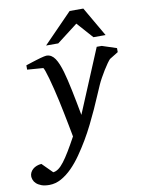

<svg xmlns="http://www.w3.org/2000/svg" viewBox="-181 -788 806 1086"><g transform="rotate(-10 222.0 -245.5)"><path d="M474.1 -413.1Q468.3 -407.2 457 -391.6Q445.8 -376 433.8 -356.4Q421.9 -336.9 410.4 -316.2Q398.9 -295.4 392.1 -279.8Q381.3 -255.9 366.9 -221.7Q352.5 -187.5 334.7 -148.2Q316.9 -108.9 295.9 -66.7Q274.9 -24.4 251 16.1Q227.5 55.7 200.9 94Q174.3 132.3 144.5 162.4Q114.7 192.4 81.8 210.7Q48.8 229 13.2 229Q-14.2 229 -32.2 222.2Q-50.3 215.3 -61 205.3Q-71.8 195.3 -75.9 183.8Q-80.1 172.4 -80.1 163.1Q-80.1 151.9 -75 141.4Q-69.8 130.9 -60.5 122.8Q-51.3 114.7 -38.6 109.9Q-25.9 105 -11.2 104L46.9 162.1Q62.5 160.6 77.6 149.7Q92.8 138.7 109.6 116.7Q126.5 94.7 146.5 61.5Q166.5 28.3 191.9 -18.1Q190.9 -23.9 187 -44.2Q183.1 -64.5 177.5 -93.5Q171.9 -122.6 164.8 -157.7Q157.7 -192.9 149.9 -229Q142.1 -264.2 133.5 -299.6Q125 -335 116.9 -363.3Q108.9 -391.6 102.5 -409.7Q96.2 -427.7 92.8 -428.2L2 -435.1V-460L15.6 -464.4Q25.4 -467.8 37.1 -471.4Q48.8 -475.1 62 -479.2Q75.2 -483.4 86.9 -486.6Q98.6 -489.7 108.2 -491.9Q117.7 -494.1 122.1 -494.1Q138.2 -494.1 150.4 -486.6Q162.6 -479 172.1 -464.8Q181.6 -450.7 189.7 -430.9Q197.8 -411.1 205.1 -386.2Q217.8 -341.8 231.4 -276.1Q245.1 -210.4 259.8 -129.9L412.1 -494.1H440.9L523.9 -466.8V-443.8ZM403.3 -550.8 321.3 -643.1 201.2 -550.8H131.3L296.4 -720.2H375L473.1 -550.8Z"/></g></svg>

Font: Charis SIL Am
Style: Italic
Weight: 400
Italic angle: -11°
Foundry: SIL International
Version: Version 5.000